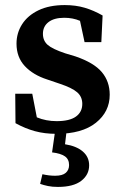

<svg xmlns="http://www.w3.org/2000/svg" viewBox="-20 -513 484 756"><path d="M202 14Q156 14 117.5 3.5Q79 -7 41 -28L40 -144H107L125 -51Q161 -36 203 -36Q254 -36 279 -54Q304 -72 304 -104Q304 -132 284 -149.5Q264 -167 216 -183L166 -200Q110 -218 77.5 -253Q45 -288 45 -341Q45 -383 67 -417.5Q89 -452 131.5 -472.5Q174 -493 235 -493Q278 -493 313.5 -482.5Q349 -472 384 -452L379 -347H313L295 -431Q267 -443 233 -443Q193 -443 171 -426Q149 -409 149 -380Q149 -353 167.5 -336.5Q186 -320 237 -303L277 -291Q350 -266 381 -229Q412 -192 412 -140Q412 -73 357.5 -29.5Q303 14 202 14ZM185 87 198 -4H243L236 55Q281 62 306 83.5Q331 105 331 138Q331 175 300 199Q269 223 208 223Q186 223 169 219.5Q152 216 138 211L147 173Q173 179 197 179Q226 179 239 167.5Q252 156 252 137Q252 114 235.5 102.5Q219 91 185 87Z"/></svg>

Font: Source Serif Pro SemiBold
Style: Regular
Weight: 600
Designer: Frank Grießhammer
Foundry: Adobe Systems Incorporated
Version: Version 3.001;hotconv 1.0.111;makeotfexe 2.5.65597